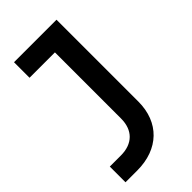

<svg xmlns="http://www.w3.org/2000/svg" viewBox="-228 -613 856 856"><g transform="rotate(-45 200.0 -185.0)"><path d="M95 180C230 180 316 97 316 -34V-550H48V-452H208V-35C208 38 165 81 91 81H21V180Z"/></g></svg>

Font: Tekne LDO SemiBold
Style: Regular
Weight: 600
Monospace: yes
Designer: Alessio Laiso, Mario Rullo, Paolo Rosset
Foundry: Alessio Laiso
Version: Version 1.000;hotconv 1.0.109;makeotfexe 2.5.65596